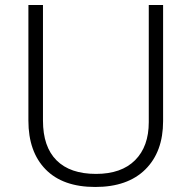

<svg xmlns="http://www.w3.org/2000/svg" viewBox="-20 -800 762 764"><path d="M629 -318Q629 -196 558.5 -126Q488 -56 359 -56Q230 -56 161.5 -126Q93 -196 93 -320V-780H151V-320Q151 -216 205 -162Q259 -108 362 -108Q463 -108 517.5 -162.5Q572 -217 572 -314V-780H629Z"/></svg>

Font: Noto Sans Malayalam UI Light
Style: Regular
Weight: 300
Designer: Jelle Bosma - Monotype Design Team
Foundry: Monotype Imaging Inc.
Version: Version 2.104; ttfautohint (v1.8.4.7-5d5b)